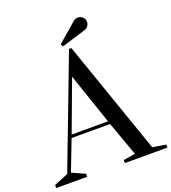

<svg xmlns="http://www.w3.org/2000/svg" viewBox="-199 -1119 1112 1246"><g transform="rotate(-20 357.0 -496.0)"><path d="M187 -21V0H-27V-21L71 -61L360 -820H376L649 -36L741 -21V0H447V-21L529 -34L444 -271H178L97 -61ZM317 -644 186 -292H437ZM496 -900 329 -849 319 -866 451 -980Q465 -992 484 -992Q503 -992 516.5 -978Q530 -964 530 -947Q530 -930 520.5 -917.5Q511 -905 496 -900Z"/></g></svg>

Font: Prata
Style: Regular
Weight: 400
Designer: Cyreal (www.cyreal.org)
Foundry: Cyreal (www.cyreal.org)
Version: Version 1.010